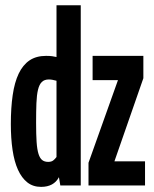

<svg xmlns="http://www.w3.org/2000/svg" viewBox="-20 -710 590 735"><path d="M21.5 -234.9Q21.5 -297.4 28.6 -345.9Q35.6 -394.5 51.5 -428Q67.4 -461.4 93 -478.8Q118.7 -496.1 156.2 -496.1Q169.9 -496.1 179.2 -494.9Q188.5 -493.7 196.3 -491.7V-689.9H289.1V0H210.9L205.6 -31.7Q186 5.4 137.2 5.4Q106.4 5.4 84.7 -11.7Q63 -28.8 48.8 -60.1Q34.7 -91.3 28.1 -135.7Q21.5 -180.2 21.5 -234.9ZM118.2 -240.2Q118.2 -195.8 120.1 -166.7Q122.1 -137.7 127.4 -120.8Q132.8 -104 141.6 -97.2Q150.4 -90.3 164.6 -90.3Q177.2 -90.3 184.3 -96.2Q191.4 -102.1 196.3 -108.9V-400.9Q188 -403.3 180.7 -404.5Q173.3 -405.8 167 -405.8Q149.9 -405.8 140.1 -396.2Q130.4 -386.7 125.5 -366.5Q120.6 -346.2 119.4 -314.9Q118.2 -283.7 118.2 -240.2ZM528.8 -410.6 418 -92.3H535.2V0H318.8V-86.9L431.6 -403.3H334.5V-496.1H528.8Z"/></svg>

Font: Code New Roman
Style: Bold
Weight: 700
Monospace: yes
Designer: Sam Radian
Foundry: Code New Roman
Version: Version 1.508 October 19, 2014